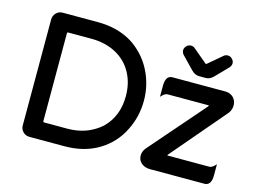

<svg xmlns="http://www.w3.org/2000/svg" viewBox="-95 -864 1389 1037"><g transform="rotate(15 599.5 -345.0)"><path d="M813.5 6.3Q784.2 6.3 764.9 -9.8Q745.6 -25.9 745.6 -52.2Q745.6 -76.2 762.7 -96.2L1029.8 -403.3Q1031.7 -406.7 1031.7 -408.2L1028.3 -408.7H801.8Q787.6 -408.7 773.4 -394.5L764.2 -385.3V-446.3Q764.2 -492.7 788.6 -502Q794.9 -504.4 801.8 -504.4H1097.7Q1125.5 -504.4 1143.1 -486.8Q1160.6 -469.2 1160.6 -442.4Q1160.6 -418.9 1146 -398.9L886.2 -94.2Q884.3 -91.8 884.3 -89.8L887.7 -89.4H1118.2Q1132.3 -89.4 1146.5 -103.5L1155.8 -112.8V-51.8Q1155.8 -5.4 1131.3 3.9Q1125 6.3 1118.2 6.3ZM585.4 -340.8Q585.4 -415.5 552.7 -473.1Q520.5 -530.3 461.2 -561.3Q401.9 -592.3 324.2 -592.3H196.3Q192.9 -592.3 191.4 -590.8Q189.9 -588.9 189.9 -585.9V-95.7Q189.9 -92.3 191.4 -90.8Q192.9 -89.4 196.3 -89.4H324.2Q402.8 -89.4 462.4 -122.1Q494.1 -139.2 516.6 -161.1Q585.4 -230.5 585.4 -340.8ZM88.4 -43.9V-636.7Q88.4 -658.2 103.3 -673.1Q118.2 -688 138.7 -688H335Q446.8 -688 528.3 -638.2Q542.5 -629.4 557.6 -617.2Q613.3 -572.3 645.5 -509.8Q686 -431.2 686 -341.8Q686 -252.4 646.5 -174.3Q605.5 -90.8 525.1 -42.2Q444.8 6.3 335 6.3H138.7Q117.7 6.3 103 -8.3Q88.4 -22.9 88.4 -43.9ZM829.1 -637.2Q819.8 -648.4 819.8 -661.4Q819.8 -674.3 830.6 -685.1Q841.3 -695.8 854.7 -695.8Q868.2 -695.8 877.4 -687.5Q915.5 -655.3 953.6 -623.5Q956.5 -621.6 958 -620.6L962.4 -623L1038.6 -687.5Q1047.9 -695.8 1061.3 -695.8Q1074.7 -695.8 1085.4 -685.1Q1096.2 -674.3 1096.2 -661.1Q1096.2 -648.4 1086.9 -637.2Q1019 -566.9 1018.6 -566.9Q999.5 -547.4 976.6 -547.4H939.5Q915.5 -547.4 895.5 -568.4Z"/></g></svg>

Font: YuPearl-Medium
Style: Medium
Weight: 500
Designer: Max Yao
Foundry: Max-Everyday
Version: Version 1.011; ttfautohint (v1.8.3)